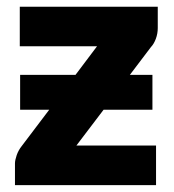

<svg xmlns="http://www.w3.org/2000/svg" viewBox="-20 -538 507 558"><path d="M438.5 -456.5Q438.5 -440.5 433 -425.5Q427.5 -410.5 418.5 -401L357.5 -320.5H423V-219H281L202 -115H433.5V0H23.5V-63Q23.5 -72.5 28.5 -87Q33.5 -101.5 43.5 -114L123 -219H38.5V-320.5H199.5L262 -403.5H37.5V-518.5H438.5Z"/></svg>

Font: Lato ExtraBold
Style: Regular
Weight: 800
Designer: Lukasz Dziedzic with Adam Twardoch and Botio Nikoltchev
Foundry: tyPoland Lukasz Dziedzic
Version: Version 2.015; 2015-08-06; http://www.latofonts.com/